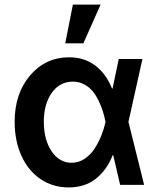

<svg xmlns="http://www.w3.org/2000/svg" viewBox="-20 -801 688 832"><path d="M262.7 -613.3 295.9 -781.2H416L341.3 -613.3ZM275.9 11.2Q208 10.7 155 -25.4Q102.1 -61.5 72.8 -126.2Q43.5 -190.9 43.5 -272.9Q43.5 -396 110.6 -474.4Q177.7 -552.7 279.3 -552.7Q346.2 -552.7 393.3 -516.6Q440.4 -480.5 465.3 -417.5H467.8L494.6 -545.4H597.2L536.6 -272.9L604.5 0H500.5L470.7 -128.4H468.3Q442.9 -64 394.8 -26.1Q346.7 11.7 275.9 11.2ZM437 -272.9V-273.9Q432.1 -297.9 425.5 -319.3Q418.9 -340.8 407 -365.2Q395 -389.6 380.4 -407Q365.7 -424.3 343.8 -435.8Q321.8 -447.3 295.9 -447.3Q238.8 -447.3 204.3 -398.7Q169.9 -350.1 169.9 -272.9Q169.9 -195.8 203.4 -145.8Q236.8 -95.7 290.5 -95.7Q320.8 -95.7 346.9 -113Q373 -130.4 390.6 -158.2Q408.2 -186 419.4 -214.4Q430.7 -242.7 437 -271.5Z"/></svg>

Font: Interop SemBd
Style: Regular
Weight: 600
Designer: Rasmus Andersson, Google, Jang Haemin
Foundry: jhaemin
Version: Version 1.007